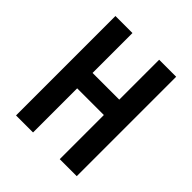

<svg xmlns="http://www.w3.org/2000/svg" viewBox="-199 -864 997 997"><g transform="rotate(45 300.0 -365.0)"><path d="M77 0V-730H202V-437H398V-730H523V0H398V-324H202V0Z"/></g></svg>

Font: NKDuy Mono
Style: Bold
Weight: 700
Monospace: yes
Designer: NKDuy
Foundry: NKDuy
Version: Version 2.251; ttfautohint (v1.8.4.7-5d5b)